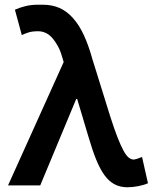

<svg xmlns="http://www.w3.org/2000/svg" viewBox="-20 -783 669 811"><path d="M518 8Q488 8 464 -4.5Q440 -17 421 -43.5Q402 -70 386 -109.5Q370 -149 354 -204L306 -365H302L150 0H14L249 -521L242 -544Q235 -569 224 -589Q213 -609 200.5 -623Q188 -637 173 -644Q158 -651 141 -651Q116 -651 100.5 -646Q85 -641 72 -635L43 -742Q63 -751 87 -757Q111 -763 139 -763Q147 -763 155 -763Q158 -763 161 -763Q200 -763 231 -749.5Q262 -736 288 -707Q314 -678 334 -635Q354 -592 370 -534L446 -290Q463 -237 476.5 -202.5Q490 -168 501.5 -147Q513 -126 523.5 -117.5Q534 -109 545 -109Q552 -110 561.5 -113Q571 -116 580 -120L605 -9Q590 -2 565.5 3Q541 8 518 8Z"/></svg>

Font: Rising Sun
Style: Bold
Weight: 700
Designer: Matt McInerney, Pablo Impallari, Rodrigo Fuenzalida (Raleway font), Stephen Hutchings (Greek), Cristiano Sobral (main ch
Foundry: The Rising Sun Project Authors
Version: Version 4.327; ttfautohint (v1.8.4.7-5d5b-dirty)